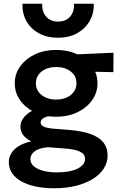

<svg xmlns="http://www.w3.org/2000/svg" viewBox="-20 -782 643 1027"><path d="M270 225Q214 225 169 215.2Q124 205.5 92.2 187Q60.5 168.5 43.8 142.8Q27 117 27 85Q27 59.5 40.8 37.2Q54.5 15 81.2 -1.2Q108 -17.5 147 -25.5Q117.5 -41 103.5 -60.5Q89.5 -80 89.5 -105Q89.5 -127 102.2 -146.5Q115 -166 138.5 -181.5Q162 -197 194 -206.5Q226 -216 264 -217L290 -164.5Q260 -165 239.2 -160.2Q218.5 -155.5 208 -147Q197.5 -138.5 197.5 -126.5Q197.5 -111.5 215.2 -104Q233 -96.5 268.5 -93.5L354 -86.5Q416.5 -81.5 461.8 -66Q507 -50.5 531.2 -22Q555.5 6.5 555.5 50.5Q555.5 87.5 535 119.5Q514.5 151.5 476.8 175Q439 198.5 386.5 211.8Q334 225 270 225ZM285.5 140Q355 140 395 119.8Q435 99.5 435 68Q435 43 409 29.8Q383 16.5 329.5 12.5L236.5 5.5Q206.5 8 185.5 16.5Q164.5 25 153.5 38.8Q142.5 52.5 142.5 69.5Q142.5 90.5 159.8 106.2Q177 122 209 131Q241 140 285.5 140ZM280.5 -157.5Q216.5 -157.5 166.5 -181.2Q116.5 -205 87.8 -245.5Q59 -286 59 -336.5Q59 -386.5 88 -427Q117 -467.5 167 -491.2Q217 -515 280.5 -515Q343.5 -515 393.5 -491.2Q443.5 -467.5 472.5 -427.2Q501.5 -387 501.5 -336.5Q501.5 -287 472.8 -246.2Q444 -205.5 394 -181.5Q344 -157.5 280.5 -157.5ZM280.5 -249.5Q312 -249.5 336.5 -260.5Q361 -271.5 375 -291.2Q389 -311 389 -336.5Q389 -375.5 358.5 -399.5Q328 -423.5 280.5 -423.5Q248.5 -423.5 224 -412.5Q199.5 -401.5 185.8 -382Q172 -362.5 172 -336.5Q172 -298 202.5 -273.8Q233 -249.5 280.5 -249.5ZM357.5 -401 309.5 -487.5 587 -500 586.5 -396ZM291 -580Q233 -580 189.5 -603.2Q146 -626.5 122.2 -667.5Q98.5 -708.5 100 -762H205.5Q204 -719 227.2 -692.8Q250.5 -666.5 291 -666.5Q331.5 -666.5 354.8 -692.8Q378 -719 375.5 -762H481.5Q483 -709.5 458.8 -668.2Q434.5 -627 391 -603.5Q347.5 -580 291 -580Z"/></svg>

Font: Geologica Medium
Style: Regular
Weight: 500
Designer: Sindre Bremnes, Frode Helland
Foundry: Monokrom Skriftforlag AS
Version: Version 1.010;gftools[0.9.28]